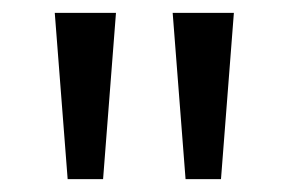

<svg xmlns="http://www.w3.org/2000/svg" viewBox="-20 -734 448 298"><path d="M160 -714 140 -456H85L65 -714ZM343 -714 323 -456H268L248 -714Z"/></svg>

Font: Noto Sans Linear A
Style: Regular
Weight: 400
Designer: Monotype Design Team
Foundry: Monotype Imaging Inc.
Version: Version 2.002; ttfautohint (v1.8.4.7-5d5b)